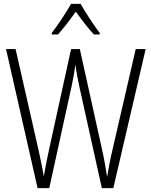

<svg xmlns="http://www.w3.org/2000/svg" viewBox="-20 -966 778 986"><path d="M394 -946H345C321 -904 274 -832 246 -797V-789H278C306 -820 343 -869 369 -906C397 -868 432 -821 462 -789H492V-797C469 -826 419 -901 394 -946ZM728 -714H677L557 -194C546 -148 538 -104 530 -57C522 -107 516 -145 505 -194L390 -714H345L231 -194C224 -164 213 -107 205 -60C200 -90 191 -138 178 -195L60 -714H11L173 0H233L349 -529C356 -564 362 -594 367 -636C373 -591 379 -561 387 -523L503 0H562Z"/></svg>

Font: Noto Sans Armenian Condensed ExtraLight
Style: Regular
Weight: 200
Width: 3
Designer: Monotype Design Team
Foundry: Monotype Imaging Inc.
Version: Version 2.008